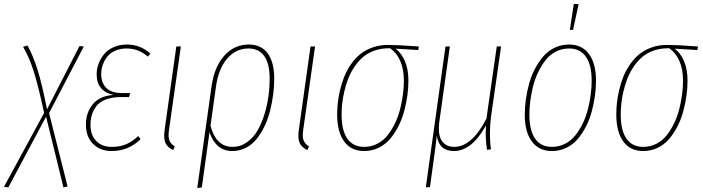

<svg xmlns="http://www.w3.org/2000/svg" viewBox="-86 -754 3553 971"><path d="M337.9 -519 162.1 -182.1 255.9 189 234.9 193.8 147 -164.1 -43.9 193.8 -65.9 190.9 137.2 -183.1Q106.4 -325.2 83.7 -395.8Q61 -466.3 30.8 -517.1L53.2 -523.9Q81.5 -471.7 103.3 -403.3Q125 -335 151.9 -201.2L315.9 -521Z M478.5 9.8Q420.4 9.8 384.5 -26.4Q348.6 -62.5 348.6 -124Q348.6 -185.5 383.8 -227.5Q418.9 -269.5 488.8 -273.9Q448.7 -281.7 425.8 -307.6Q402.8 -333.5 402.8 -378.9Q402.8 -405.8 412.6 -431.9Q422.4 -458 440.4 -480Q458.5 -502 488.5 -515.4Q518.6 -528.8 555.7 -528.8Q623.5 -528.8 674.8 -482.9L661.6 -467.8Q614.3 -508.8 554.7 -508.8Q522 -508.8 496.3 -497.3Q470.7 -485.8 455.8 -466.6Q440.9 -447.3 433.3 -425Q425.8 -402.8 425.8 -378.9Q425.8 -335 451.9 -309.1Q478 -283.2 531.7 -283.2H572.8L566.4 -263.2H526.4Q481.4 -263.2 449.7 -251Q418 -238.8 401.9 -217.8Q385.7 -196.8 378.7 -173.6Q371.6 -150.4 371.6 -123Q371.6 -71.3 400.4 -41.3Q429.2 -11.2 478.5 -11.2Q521.5 -11.2 552.7 -24.9Q584 -38.6 612.8 -65.9L625.5 -50.8Q564.9 9.8 478.5 9.8Z M828.6 -519 768.6 -96.2Q763.7 -62.5 770.5 -44.4Q777.3 -26.4 797.9 -13.2L789.6 4.9Q759.3 -9.8 750 -32.7Q740.7 -55.7 746.6 -97.2L805.7 -519Z M1171.9 -528.8Q1235.4 -528.8 1268.1 -483.9Q1300.8 -439 1300.8 -356Q1300.8 -317.4 1295.7 -277.3Q1290.5 -237.3 1280.3 -195.6Q1270 -153.8 1252.7 -117.4Q1235.4 -81.1 1212.6 -52.2Q1189.9 -23.4 1158 -6.8Q1126 9.8 1088.9 9.8Q1045.4 9.8 1015.9 -16.4Q986.3 -42.5 973.6 -85.9L934.6 193.8L911.6 196.8L983.9 -317.9Q998 -416.5 1048.6 -472.7Q1099.1 -528.8 1171.9 -528.8ZM1089.8 -11.2Q1129.9 -11.2 1162.8 -34.7Q1195.8 -58.1 1216.8 -94.7Q1237.8 -131.3 1252 -178.2Q1266.1 -225.1 1272 -269.8Q1277.8 -314.5 1277.8 -356Q1277.8 -431.2 1250.7 -470Q1223.6 -508.8 1170.4 -508.8Q1106.9 -508.8 1062.7 -457.5Q1018.6 -406.2 1005.9 -314L978.5 -118.2Q1006.8 -11.2 1089.8 -11.2Z M1507.3 -519 1447.3 -96.2Q1442.4 -62.5 1449.2 -44.4Q1456.1 -26.4 1476.6 -13.2L1468.3 4.9Q1438 -9.8 1428.7 -32.7Q1419.4 -55.7 1425.3 -97.2L1484.4 -519Z M1755.4 9.8Q1689.5 9.8 1654.3 -38.8Q1619.1 -87.4 1619.1 -173.8Q1619.1 -202.6 1622.3 -233.2Q1625.5 -263.7 1633.8 -298.8Q1642.1 -334 1654.8 -365.7Q1667.5 -397.5 1688 -427.5Q1708.5 -457.5 1734.4 -479Q1760.3 -500.5 1796.9 -513.7Q1833.5 -526.9 1876.5 -526.9Q1922.9 -526.9 2032.2 -519L2029.3 -501L1914.6 -507.8Q1944.8 -485.4 1962.2 -443.6Q1979.5 -401.9 1979.5 -346.2Q1979.5 -309.1 1974.1 -270.3Q1968.8 -231.4 1957.8 -190.9Q1946.8 -150.4 1928.5 -114.7Q1910.2 -79.1 1886.2 -51Q1862.3 -22.9 1828.6 -6.6Q1794.9 9.8 1755.4 9.8ZM1755.4 -11.2Q1791.5 -11.2 1822.3 -27.1Q1853 -43 1874.3 -70.1Q1895.5 -97.2 1911.9 -130.9Q1928.2 -164.6 1937.7 -202.9Q1947.3 -241.2 1951.9 -277.1Q1956.5 -313 1956.5 -346.2Q1956.5 -404.3 1938.2 -445.8Q1919.9 -487.3 1887.2 -509.8H1879.4Q1839.8 -509.8 1805.9 -497.3Q1772 -484.9 1748 -463.9Q1724.1 -442.9 1705.3 -414.3Q1686.5 -385.7 1674.8 -355.5Q1663.1 -325.2 1655.3 -291.7Q1647.5 -258.3 1644.5 -229.5Q1641.6 -200.7 1641.6 -173.8Q1641.6 -94.2 1670.7 -52.7Q1699.7 -11.2 1755.4 -11.2Z M2397.9 -168.9Q2385.7 -76.7 2397 1L2377 3.9Q2367.2 -58.1 2372.1 -120.1Q2299.8 9.8 2210 9.8Q2134.3 9.8 2123 -67.9Q2118.2 -21.5 2106 64.9L2088.4 191.9L2067.4 193.8L2167 -519H2189L2136.2 -141.1Q2127 -72.8 2148.4 -42Q2169.9 -11.2 2210.9 -11.2Q2300.3 -11.2 2374 -153.8L2426.3 -519H2448.2Z M2815.9 -733.9 2840.3 -732.9 2812 -603H2795.9ZM2705.1 9.8Q2639.2 9.8 2603.5 -38.8Q2567.9 -87.4 2567.9 -173.8Q2567.9 -210.9 2573.2 -250.2Q2578.6 -289.6 2589.6 -329.8Q2600.6 -370.1 2619.1 -405.5Q2637.7 -440.9 2661.6 -468.8Q2685.5 -496.6 2719.2 -512.7Q2752.9 -528.8 2792 -528.8Q2857.4 -528.8 2892.8 -480.5Q2928.2 -432.1 2928.2 -346.2Q2928.2 -309.1 2922.9 -270Q2917.5 -231 2906.7 -190.4Q2896 -149.9 2877.7 -114.5Q2859.4 -79.1 2835.7 -51Q2812 -22.9 2778.3 -6.6Q2744.6 9.8 2705.1 9.8ZM2705.1 -11.2Q2741.2 -11.2 2772 -27.1Q2802.7 -43 2824 -69.8Q2845.2 -96.7 2861.6 -130.6Q2877.9 -164.6 2887.5 -202.6Q2897 -240.7 2901.6 -276.6Q2906.2 -312.5 2906.2 -346.2Q2906.2 -425.8 2877 -467.3Q2847.7 -508.8 2792 -508.8Q2756.3 -508.8 2725.6 -493.2Q2694.8 -477.5 2673.6 -450.4Q2652.3 -423.3 2636 -389.6Q2619.6 -356 2610.1 -317.9Q2600.6 -279.8 2595.9 -243.7Q2591.3 -207.5 2591.3 -173.8Q2591.3 -94.2 2620.4 -52.7Q2649.4 -11.2 2705.1 -11.2Z M3167 9.8Q3101.1 9.8 3065.9 -38.8Q3030.8 -87.4 3030.8 -173.8Q3030.8 -202.6 3033.9 -233.2Q3037.1 -263.7 3045.4 -298.8Q3053.7 -334 3066.4 -365.7Q3079.1 -397.5 3099.6 -427.5Q3120.1 -457.5 3146 -479Q3171.9 -500.5 3208.5 -513.7Q3245.1 -526.9 3288.1 -526.9Q3334.5 -526.9 3443.8 -519L3440.9 -501L3326.2 -507.8Q3356.4 -485.4 3373.8 -443.6Q3391.1 -401.9 3391.1 -346.2Q3391.1 -309.1 3385.7 -270.3Q3380.4 -231.4 3369.4 -190.9Q3358.4 -150.4 3340.1 -114.7Q3321.8 -79.1 3297.9 -51Q3273.9 -22.9 3240.2 -6.6Q3206.5 9.8 3167 9.8ZM3167 -11.2Q3203.1 -11.2 3233.9 -27.1Q3264.6 -43 3285.9 -70.1Q3307.1 -97.2 3323.5 -130.9Q3339.8 -164.6 3349.4 -202.9Q3358.9 -241.2 3363.5 -277.1Q3368.2 -313 3368.2 -346.2Q3368.2 -404.3 3349.9 -445.8Q3331.5 -487.3 3298.8 -509.8H3291Q3251.5 -509.8 3217.5 -497.3Q3183.6 -484.9 3159.7 -463.9Q3135.7 -442.9 3116.9 -414.3Q3098.1 -385.7 3086.4 -355.5Q3074.7 -325.2 3066.9 -291.7Q3059.1 -258.3 3056.2 -229.5Q3053.2 -200.7 3053.2 -173.8Q3053.2 -94.2 3082.3 -52.7Q3111.3 -11.2 3167 -11.2Z"/></svg>

Font: Fira Sans Compressed Thin
Style: Italic
Weight: 100
Width: 3
Italic angle: -8°
Designer: Carrois Corporate & Edenspiekermann AG
Foundry: Carrois Corporate GbR & Edenspiekermann AG
Version: Version 4.203;PS 004.203;hotconv 1.0.88;makeotf.lib2.5.64775